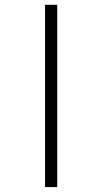

<svg xmlns="http://www.w3.org/2000/svg" viewBox="-20 -694 421 791"><path d="M215.8 76.7H165.5V-674.3H215.8Z"/></svg>

Font: Yantramanav Light
Style: Regular
Weight: 300
Version: Version 1.001;PS 1.0;hotconv 1.0.72;makeotf.lib2.5.5900; ttf